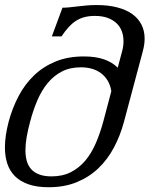

<svg xmlns="http://www.w3.org/2000/svg" viewBox="-35 -747 635 777"><path d="M0 -254.4Q15.1 -310.5 40.5 -358.6Q65.9 -406.7 103.3 -442.4Q140.6 -478 190.4 -498.3Q240.2 -518.6 304.2 -518.6Q352.5 -518.6 386 -506.8Q419.4 -495.1 441.4 -473.1L459.5 -540.5Q464.8 -561 464.8 -580.1Q464.8 -601.1 458.3 -619.6Q451.7 -638.2 437.5 -652.1Q423.3 -666 401.4 -674.3Q379.4 -682.6 348.6 -682.6Q324.2 -682.6 305.2 -677.2Q286.1 -671.9 270.5 -661.4Q254.9 -650.9 241.2 -635.5Q227.5 -620.1 213.9 -599.6H174.8L217.8 -715.8Q231.9 -715.8 247.3 -717.5Q262.7 -719.2 280 -721.2Q297.4 -723.1 316.2 -724.9Q335 -726.6 356 -726.6Q403.3 -726.6 439.7 -717Q476.1 -707.5 500.5 -689.9Q524.9 -672.4 537.6 -647.2Q550.3 -622.1 550.3 -590.8Q550.3 -566.9 543 -540L466.8 -254.4Q451.7 -198.2 426 -149.9Q400.4 -101.6 363 -65.9Q325.7 -30.3 275.6 -9.8Q225.6 10.7 162.1 10.7Q114.3 10.7 80.6 -1Q46.9 -12.7 25.6 -33.9Q4.4 -55.2 -5.4 -84.7Q-15.1 -114.3 -15.1 -150.4Q-15.1 -174.3 -11.2 -200.4Q-7.3 -226.6 0 -254.4ZM86.9 -254.4Q78.1 -222.2 73 -193.1Q67.9 -164.1 67.9 -139.2Q67.9 -114.7 73.5 -95.2Q79.1 -75.7 91.6 -62Q104 -48.3 124.3 -40.8Q144.5 -33.2 173.8 -33.2Q218.3 -33.2 251.7 -50.3Q285.2 -67.4 310.1 -96.9Q335 -126.5 352.5 -167Q370.1 -207.5 382.8 -254.4L415.5 -377.9Q411.6 -402.8 400.6 -420.9Q389.6 -439 373.5 -450.9Q357.4 -462.9 336.9 -468.8Q316.4 -474.6 292.5 -474.6Q248.5 -474.6 215.8 -457.8Q183.1 -440.9 158.4 -411.4Q133.8 -381.8 116.5 -341.6Q99.1 -301.3 86.9 -254.4Z"/></svg>

Font: Arian AMU Serif
Style: Italic
Weight: 400
Italic angle: -15°
Designer: Ruben Hakobyan (Tarumian)
Foundry: Ruben Hakobyan (Tarumian)
Version: Version 1.002